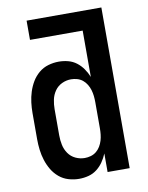

<svg xmlns="http://www.w3.org/2000/svg" viewBox="-84 -796 668 865"><g transform="rotate(-10 250.0 -363.5)"><path d="M208 8Q184 8 160 1Q136 -6 117 -22Q98 -38 85.5 -59Q73 -80 65.5 -103.5Q58 -127 55 -151.5Q52 -176 52 -200V-320Q52 -344 55 -368.5Q58 -393 65.5 -416.5Q73 -440 85.5 -461Q98 -482 117 -498Q136 -514 160 -521Q184 -528 208 -528Q230 -528 251 -522.5Q272 -517 289 -504Q306 -491 318.5 -473Q331 -455 339 -435V-647H98V-735H440V0H339V-85Q331 -65 318.5 -47Q306 -29 289 -16Q272 -3 251 2.5Q230 8 208 8ZM249 -80Q263 -80 277 -84Q291 -88 302 -97Q313 -106 320.5 -118.5Q328 -131 332 -144.5Q336 -158 337.5 -172Q339 -186 339 -200V-320Q339 -334 337.5 -348Q336 -362 332 -375.5Q328 -389 320.5 -401.5Q313 -414 302 -423Q291 -432 277 -436Q263 -440 249 -440Q227 -440 207 -430.5Q187 -421 174.5 -403Q162 -385 157.5 -363.5Q153 -342 153 -320V-200Q153 -178 157.5 -156.5Q162 -135 174.5 -117Q187 -99 207 -89.5Q227 -80 249 -80Z"/></g></svg>

Font: Iosevka Custom Semibold
Style: Regular
Weight: 600
Designer: Belleve Invis
Foundry: Belleve Invis
Version: Version 27.0.2; ttfautohint (v1.8.4)